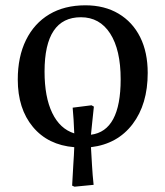

<svg xmlns="http://www.w3.org/2000/svg" viewBox="-20 -543 624 724"><path d="M261 161 252 157Q254 112 256.5 77Q259 42 260 12Q161 4 104 -64.5Q47 -133 47 -243Q47 -329 78 -392Q109 -455 166 -489Q223 -523 302 -523Q374 -523 427 -491.5Q480 -460 508.5 -403Q537 -346 537 -268Q537 -150 480 -75Q423 0 323 12Q325 45 327 81Q329 117 333 154ZM323 -35Q435 -49 435 -244Q435 -355 395.5 -416.5Q356 -478 285 -478Q148 -478 148 -273Q148 -177 177 -117Q206 -57 260 -40Q259 -65 257.5 -91.5Q256 -118 254 -137L325 -146L334 -141Q331 -114 328 -84Q325 -54 323 -35Z"/></svg>

Font: Literata 36pt
Style: Regular
Weight: 400
Designer: Latin by Veronika Burian and Jose Scaglione. Greek by Irene Vlachou. Cyrillic by Vera Evstafieva.
Foundry: TypeTogether
Version: Version 3.002